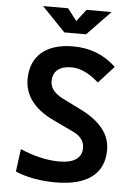

<svg xmlns="http://www.w3.org/2000/svg" viewBox="-60 -943 706 999"><g transform="rotate(5 293.0 -444.0)"><path d="M269 9.8C433.6 9.8 521 -57.1 521 -181.2C521 -265.6 466.3 -329.1 366.7 -378.9L269.5 -427.2C226.1 -449.2 202.1 -476.1 202.1 -512.7C202.1 -565.4 237.3 -593.8 298.8 -593.8C345.7 -593.8 392.6 -571.3 442.4 -526.9L522.9 -615.7C460.9 -674.3 386.7 -703.1 298.3 -703.1C157.2 -703.1 76.7 -633.8 76.7 -512.7C76.7 -425.3 131.3 -358.4 228 -312.5L335.9 -261.2C374 -243.7 395.5 -216.3 395.5 -181.6C395.5 -127.9 355 -100.1 276.9 -100.1C215.3 -100.1 145 -116.2 73.7 -147L58.1 -28.3C116.7 -3.4 190.4 9.8 269 9.8ZM246.1 -771.5H359.4L481.4 -898.4H351.1L302.7 -835.9L254.4 -898.4H124Z"/></g></svg>

Font: Cascadia Mono SemiBold
Style: Regular
Weight: 600
Monospace: yes
Designer: Aaron Bell
Foundry: Saja Typeworks
Version: Version 2404.023